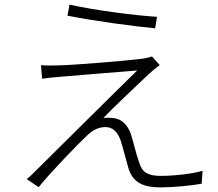

<svg xmlns="http://www.w3.org/2000/svg" viewBox="-20 -790 945 834"><path d="M96 -12 148 23C197 -39 323 -169 362 -205C384 -225 408 -238 438 -238C470 -238 490 -217 503 -183C513 -153 529 -89 538 -59C558 6 607 24 677 24C730 24 815 16 856 8L860 -48C816 -35 736 -26 678 -26C621 -26 597 -43 585 -83C572 -118 559 -175 549 -206C535 -247 509 -276 464 -278C457 -279 438 -279 429 -277C472 -324 592 -435 625 -467C633 -475 659 -497 674 -507L640 -545C631 -541 614 -537 599 -535C529 -526 297 -507 234 -506C207 -505 181 -505 158 -507L163 -448C184 -451 207 -454 237 -456C301 -461 493 -478 576 -484C475 -386 166 -78 133 -46C119 -32 106 -19 96 -12ZM273 -722C394 -698 559 -676 654 -667L662 -717C573 -722 386 -746 282 -770Z"/></svg>

Font: GenEiGothic-pro-Light
Style: Regular
Weight: 300
Designer: Ryoko NISHIZUKA (kana & ideographs); Paul D. Hunt (Latin, Greek & Cyrillic); Wenlong ZHANG (bopomofo); Sandoll Communica
Foundry: Adobe Systems Incorporated; o_tamon
Version: Version 1.000.140830